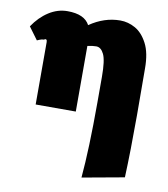

<svg xmlns="http://www.w3.org/2000/svg" viewBox="-82 -509 757 867"><g transform="rotate(10 296.5 -75.5)"><path d="M548 -31Q548 132 543 254L350 289Q362 156 362 -58V-175Q362 -250 348.5 -278Q335 -306 313 -306Q295 -306 273 -301V0H89V-286Q89 -295 85.5 -297Q82 -299 79 -297.5Q76 -296 76 -295Q65 -295 56 -291Q47 -287 44 -286L2 -343Q32 -388 72.5 -414Q113 -440 158 -440Q236 -440 260 -394Q327 -440 400 -440Q436 -440 469 -421.5Q502 -403 524.5 -360Q547 -317 547 -246Z"/></g></svg>

Font: Ysabeau Heavy
Style: Regular
Weight: 800
Designer: Christian Thalmann (Catharsis Fonts)
Version: Version 0.003